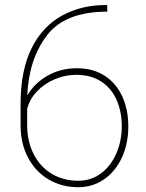

<svg xmlns="http://www.w3.org/2000/svg" viewBox="-20 -741 587 770"><path d="M293.9 9.8Q228 9.8 175.5 -21Q123 -51.8 92.8 -108.4Q62.5 -165 62.5 -240.2V-322.3Q62.5 -459.5 107.2 -548.6Q151.9 -637.7 231.9 -680.2Q309.1 -720.7 400.9 -720.7H410.2V-694.3Q240.2 -694.3 167.7 -598.4Q95.2 -502.4 89.4 -357.9Q117.2 -406.7 169.9 -437Q222.7 -467.3 289.1 -467.3Q353 -467.3 399.4 -437.5Q445.8 -407.7 470.2 -354.7Q494.6 -301.8 494.6 -234.4Q494.6 -165.5 469.2 -109.9Q443.8 -54.2 397.9 -22.2Q352.1 9.8 293.9 9.8ZM88.9 -240.7Q88.9 -173.8 115 -122.8Q141.1 -71.8 187.7 -43.9Q234.4 -16.1 293.9 -16.1Q345.7 -16.1 385.5 -46.1Q425.3 -76.2 446.8 -126.2Q468.3 -176.3 468.3 -234.4Q468.3 -293.5 447.8 -340.1Q427.2 -386.7 386.2 -413.8Q345.2 -440.9 285.6 -440.9Q240.7 -440.9 198.7 -422.9Q156.7 -404.8 127.4 -373.5Q98.1 -342.3 88.9 -303.7Z"/></svg>

Font: Mardoto Thin
Style: Regular
Weight: 250
Designer: Christian Robertson, Vahan Hovhannisyan
Foundry: Google
Version: Version 1.000